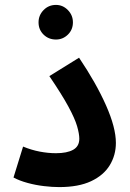

<svg xmlns="http://www.w3.org/2000/svg" viewBox="-20 -756 530 782"><path d="M35 -33 74 -159Q108 -145 142 -138.5Q176 -132 208 -132Q253 -132 278 -146Q303 -160 303 -191Q303 -211 294 -242Q285 -273 258.5 -322Q232 -371 181 -446L302 -521Q372 -417 412 -326.5Q452 -236 452 -174Q452 -124 427 -83Q402 -42 351 -18Q300 6 221 6Q193 6 159 2Q125 -2 92 -11Q59 -20 35 -33ZM208 -595Q178 -595 157.5 -615Q137 -635 137 -665Q137 -694 157.5 -715Q178 -736 208 -736Q236 -736 256.5 -715Q277 -694 277 -665Q277 -635 256.5 -615Q236 -595 208 -595Z"/></svg>

Font: Noto Sans Arabic SemCond
Style: Bold
Weight: 700
Width: 4
Designer: Monotype Design Team, Nadine Chahine, Nizar Qandah and Khaled Hosny
Foundry: Monotype Imaging Inc.
Version: Version 2.012; ttfautohint (v1.8.4.7-5d5b)